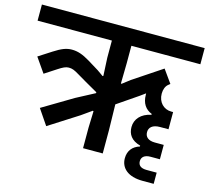

<svg xmlns="http://www.w3.org/2000/svg" viewBox="-131 -828 1139 1046"><g transform="rotate(15 439.0 -305.0)"><path d="M174 -64 340 -170 398 -211 402 -209 399 -116V0H510V-131L507 -276L624 -356L653 -377L654 -376V-370C654 -322 676 -291 712 -277V-272C655 -261 624 -224 624 -180C624 -140 644 -108 696 -94V-89C656 -77 633 -48 633 -6C633 49 676 88 758 88H821V25H764C733 25 716 13 716 -12C716 -35 733 -50 766 -50H819V-131H769C733 -131 713 -147 713 -175C713 -201 732 -220 774 -220H822V-317H811C769 -317 736 -350 736 -398C736 -422 744 -442 758 -453L768 -461L716 -534L554 -426L511 -393L507 -394L509 -508V-607H898V-698H-20V-607H399V-511L404 -409L400 -407L366 -431L304 -469C264 -493 235 -503 202 -503C171 -503 144 -492 102 -465L29 -418L86 -336L152 -379C178 -396 194 -404 211 -404C231 -404 244 -398 269 -383L320 -353L390 -313V-308L286 -253L115 -151Z"/></g></svg>

Font: IBM Plex Devanagari Medium
Style: Regular
Weight: 600
Designer: Mike Abbink, Paul van der Laan, Pieter van Rosmalen, Erin McLaughlin
Foundry: Bold Monday
Version: Version 1.0